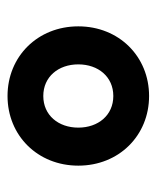

<svg xmlns="http://www.w3.org/2000/svg" viewBox="27 -777 416 510"><g transform="rotate(-90 235.0 -522.0)"><path d="M235 -334C340 -334 420 -414 420 -522C420 -630 340 -710 235 -710C130 -710 50 -630 50 -522C50 -414 130 -334 235 -334ZM235 -429C184 -429 151 -469 151 -522C151 -575 184 -615 235 -615C286 -615 319 -575 319 -522C319 -469 286 -429 235 -429Z"/></g></svg>

Font: IBM Plex Sans Thai Looped
Style: Bold
Weight: 700
Designer: Mike Abbink, Paul van der Laan, Pieter van Rosmalen, Ben Mitchell, Mark Frömberg
Foundry: Bold Monday
Version: Version 1.1